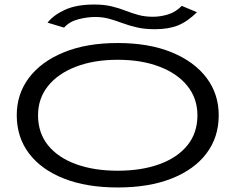

<svg xmlns="http://www.w3.org/2000/svg" viewBox="-20 -817 1040 848"><path d="M500 11Q362 11 262 -28.5Q162 -68 108 -139.5Q54 -211 54 -308Q54 -402 108 -473.5Q162 -545 262 -586Q362 -627 500 -627Q638 -627 738 -586Q838 -545 892 -473.5Q946 -402 946 -308Q946 -211 892 -139.5Q838 -68 738 -28.5Q638 11 500 11ZM500 -63Q605 -63 684.5 -92Q764 -121 808 -175.5Q852 -230 852 -308Q852 -382 808 -437Q764 -492 684.5 -522.5Q605 -553 500 -553Q395 -553 315.5 -522.5Q236 -492 192 -437Q148 -382 148 -308Q148 -230 192 -175.5Q236 -121 315.5 -92Q395 -63 500 -63ZM783 -791 850 -763Q807 -721 765.5 -704.5Q724 -688 664 -688Q619 -688 584.5 -696Q550 -704 520.5 -715Q491 -726 462.5 -734Q434 -742 400 -742Q366 -742 326.5 -732Q287 -722 263 -695L190 -717Q217 -751 267.5 -774Q318 -797 396 -797Q440 -797 473 -789Q506 -781 534 -770Q562 -759 591 -751Q620 -743 656 -743Q688 -743 721.5 -753Q755 -763 783 -791Z"/></svg>

Font: Inconsolata UltraExpanded
Style: Regular
Weight: 400
Width: 9
Monospace: yes
Designer: Raph Levien, Cyreal, Brenton Simpson
Foundry: Raph Levien, Cyreal, Google
Version: Version 3.000; ttfautohint (v1.8.2.53-6de2)